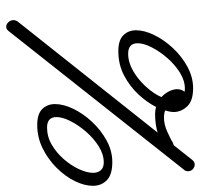

<svg xmlns="http://www.w3.org/2000/svg" viewBox="-34 -582 635 606"><g transform="rotate(90 283.0 -278.5)"><path d="M64 19Q56 19 49.5 12Q43 5 43 -4Q43 -11 48 -18L398 -459Q371 -451 340 -451Q328 -451 317 -454Q303 -426 277.5 -398.5Q252 -371 217.5 -353Q183 -335 141 -335Q106 -335 90.5 -351Q75 -367 75 -391Q75 -417 90 -448Q105 -479 131 -507Q157 -535 190 -553Q223 -571 258 -571Q298 -571 315.5 -552Q333 -533 333 -510Q333 -498 328 -483Q334 -480 339 -480Q343 -479 350 -479Q372 -479 394 -489Q416 -499 423 -503Q427 -506 431 -507.5Q435 -509 438 -510L484 -568Q490 -576 499 -576Q507 -576 513.5 -570Q520 -564 520 -555Q520 -547 515 -542L77 12Q71 19 64 19ZM149 -366Q176 -366 203 -381.5Q230 -397 252.5 -421.5Q275 -446 286 -471Q274 -482 267.5 -495.5Q261 -509 261 -521Q261 -534 269 -544Q266 -545 259 -545Q234 -545 209 -529.5Q184 -514 163 -490Q142 -466 129 -440.5Q116 -415 116 -396Q116 -366 149 -366ZM374 -79Q339 -79 323.5 -95Q308 -111 308 -135Q308 -162 323 -193Q338 -224 364 -252Q390 -280 423 -298Q456 -316 491 -316Q531 -316 548.5 -298.5Q566 -281 566 -255Q566 -228 551 -197.5Q536 -167 509 -140Q482 -113 447.5 -96Q413 -79 374 -79ZM382 -110Q411 -110 436.5 -125Q462 -140 482 -163Q502 -186 513.5 -211Q525 -236 525 -255Q525 -270 517 -279.5Q509 -289 492 -289Q467 -289 442 -273.5Q417 -258 396 -234Q375 -210 362 -184.5Q349 -159 349 -140Q349 -110 382 -110Z"/></g></svg>

Font: Meow Script
Style: Regular
Weight: 400
Designer: Robert E. Leuschke
Foundry: Robert E. Leuschke
Version: Version 1.010; ttfautohint (v1.8.3)